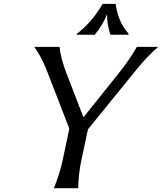

<svg xmlns="http://www.w3.org/2000/svg" viewBox="-20 -982 845 1002"><path d="M515.6 -961.9H583.5Q596.2 -866.7 651.4 -805.7L650.4 -800.8H556.2Q538.6 -852.1 538.6 -907.7Q517.1 -851.6 474.6 -800.8H380.4L381.3 -805.7Q461.4 -867.2 515.6 -961.9ZM261.2 0Q291.5 -73.2 307.1 -146.5L341.8 -311L222.2 -619.1Q196.8 -684.1 159.2 -737.3H290.5Q298.3 -673.8 325.2 -604L415.5 -369.6L603 -604Q654.8 -668.9 694.3 -737.3H805.2Q747.1 -686.5 692.4 -619.1L439 -307.1L404.8 -146.5Q389.2 -73.2 388.2 0Z"/></svg>

Font: Classica
Style: Book Oblique
Weight: 400
Italic angle: -12°
Designer: Wojciech Kalinowski "wmk69" (wmk69@o2.pl)
Foundry: Wojciech Kalinowski "wmk69" (wmk69@o2.pl)
Version: Version 2.1.1; 2021-05-14